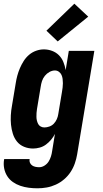

<svg xmlns="http://www.w3.org/2000/svg" viewBox="-36 -795 556 1038"><path d="M167 223Q143 223 119.5 220Q96 217 74 209.5Q52 202 33.5 189Q15 176 3 157Q-9 138 -13.5 115Q-18 92 -14 68L-13 65H124V66Q122 76 126 85Q130 94 138 99.5Q146 105 156 107Q166 109 176 109Q191 109 205 100Q219 91 227 78Q235 65 239.5 50.5Q244 36 246 21L261 -71Q253 -55 240.5 -40Q228 -25 212.5 -13.5Q197 -2 178.5 3Q160 8 143 8Q117 8 94 -1.5Q71 -11 56 -29.5Q41 -48 33.5 -72Q26 -96 23.5 -121Q21 -146 22.5 -172Q24 -198 29 -225L49 -345Q52 -365 57.5 -385.5Q63 -406 71.5 -426Q80 -446 92 -465Q104 -484 121 -498.5Q138 -513 159 -520.5Q180 -528 201 -528Q224 -528 245.5 -520Q267 -512 282.5 -496.5Q298 -481 306.5 -460Q315 -439 319 -416L336 -520H474L381 40Q377 64 368.5 88.5Q360 113 345.5 135Q331 157 310.5 174.5Q290 192 266 203Q242 214 217 218.5Q192 223 167 223ZM204 -106Q217 -106 231 -111Q245 -116 255 -126.5Q265 -137 271 -150.5Q277 -164 279 -178L299 -298Q301 -310 302.5 -321.5Q304 -333 304 -345Q304 -357 302.5 -368.5Q301 -380 296.5 -390Q292 -400 282.5 -407Q273 -414 261 -414Q246 -414 231.5 -406Q217 -398 206.5 -385Q196 -372 191 -356.5Q186 -341 184 -326L164 -206Q162 -195 161.5 -184.5Q161 -174 161 -163.5Q161 -153 163.5 -143Q166 -133 170.5 -124.5Q175 -116 184 -111Q193 -106 204 -106ZM276 -571 215 -629 366 -775 441 -705Z"/></svg>

Font: Iosevka Heavy Oblique
Style: Regular
Weight: 900
Italic angle: -9°
Monospace: yes
Designer: Belleve Invis
Foundry: Belleve Invis
Version: Version 32.5.0; ttfautohint (v1.8.4)